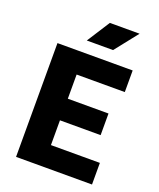

<svg xmlns="http://www.w3.org/2000/svg" viewBox="-175 -1095 997 1202"><g transform="rotate(20 323.0 -494.5)"><path d="M80 0ZM586 -144V0H80V-758H581V-614H260V-453H531V-309H260V-144ZM345 -989H543L422 -836H247Z"/></g></svg>

Font: Biryani Heavy
Style: Regular
Weight: 900
Designer: Dan Reynolds and Mathieu Réguer
Foundry: Dan Reynolds and Mathieu Réguer
Version: Version 1.003; ttfautohint (v1.1) -l 5 -r 5 -G 72 -x 0 -D la